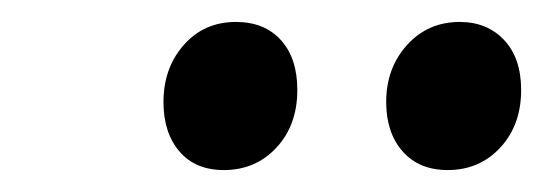

<svg xmlns="http://www.w3.org/2000/svg" viewBox="-20 -785 495 175"><path d="M184 -630Q158 -630 143.5 -647Q129 -664 129 -692Q129 -723 147.5 -744Q166 -765 195 -765Q221 -765 236 -748.5Q251 -732 251 -703Q251 -671 232 -650.5Q213 -630 184 -630ZM388 -630Q362 -630 347 -647Q332 -664 332 -692Q332 -723 351 -744Q370 -765 399 -765Q424 -765 439.5 -748.5Q455 -732 455 -703Q455 -671 436 -650.5Q417 -630 388 -630Z"/></svg>

Font: Bitter SemiBold
Style: Italic
Weight: 600
Italic angle: -9°
Designer: Sol Matas, and Bitter project Authors
Foundry: Sol Matas
Version: Version 2.001